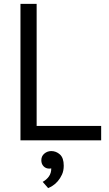

<svg xmlns="http://www.w3.org/2000/svg" viewBox="-20 -720 557 985"><path d="M85 0ZM499 0H85V-700H168V-74H499ZM192 102Q192 81 207.5 68Q223 55 243 55Q268 55 287.5 72.5Q307 90 307 130Q307 156 298 175.5Q289 195 276.5 209.5Q264 224 250.5 232.5Q237 241 227 245L199 213Q219 202 231 185Q243 168 243 144Q239 145 233 145Q215 145 203.5 133Q192 121 192 102Z"/></svg>

Font: PT Sans
Style: Regular
Weight: 400
Version: Version 2.003W OFL; ttfautohint (v1.6)